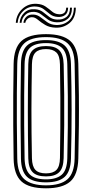

<svg xmlns="http://www.w3.org/2000/svg" viewBox="-20 -988 487 1015"><path d="M223.2 7.5Q133 7.5 93.2 -29Q53.5 -65.5 52 -149.5Q50.5 -243.8 50 -322.9Q49.5 -402 50 -480.4Q50.5 -558.8 52 -650.5Q53.5 -734.8 93.2 -771.1Q133 -807.5 223.2 -807.5Q311.5 -807.5 351.6 -771.4Q391.8 -735.2 394 -650.8Q396.2 -564 397 -485.2Q397.8 -406.5 397 -325.1Q396.2 -243.8 394 -149.2Q391.8 -63.2 350.9 -27.9Q310 7.5 223.2 7.5ZM223.2 -8.2Q300.2 -8.2 336.5 -40.2Q372.8 -72.2 374.5 -150Q376.5 -237.2 377.2 -315.9Q378 -394.5 377.4 -475.2Q376.8 -556 374.5 -650Q372.8 -727 336.9 -759.4Q301 -791.8 223.2 -791.8Q142.5 -791.8 107.8 -758.5Q73 -725.2 71.2 -650Q69.8 -571.2 69.1 -496.5Q68.5 -421.8 69 -338.4Q69.5 -255 71.2 -150Q72.5 -71.2 109.6 -39.8Q146.8 -8.2 223.2 -8.2ZM223.2 -24Q153.5 -24 122.8 -53.2Q92 -82.5 90.8 -150Q89.2 -243.8 88.8 -322.8Q88.2 -401.8 88.8 -480.1Q89.2 -558.5 90.8 -650Q92 -717.5 122.6 -746.8Q153.2 -776 223.2 -776Q290.8 -776 322 -747.1Q353.2 -718.2 355.2 -649.5Q358.5 -528.5 358.6 -408.8Q358.8 -289 355.2 -150.5Q353.2 -81 321.5 -52.5Q289.8 -24 223.2 -24ZM223.2 -39.8Q278.2 -39.8 306.2 -64.1Q334.2 -88.5 335.8 -151Q337.8 -237 338.5 -317Q339.2 -397 338.6 -478.2Q338 -559.5 335.8 -649Q334.2 -710.8 306.9 -735.5Q279.5 -760.2 223.2 -760.2Q163.8 -760.2 137.5 -734.4Q111.2 -708.5 110 -649.5Q108.2 -563.5 107.8 -485Q107.2 -406.5 107.8 -325.4Q108.2 -244.2 110 -150.5Q111.2 -91.8 137.4 -65.8Q163.5 -39.8 223.2 -39.8ZM223.2 -55.5Q174.2 -55.5 152.4 -77.9Q130.5 -100.2 129.5 -151.2Q124.8 -394.5 129.5 -649.2Q130.5 -701.8 153.4 -723.1Q176.2 -744.5 223.2 -744.5Q271 -744.5 293 -722.6Q315 -700.8 316.5 -648.8Q318.5 -566.2 319.4 -488Q320.2 -409.8 319.5 -327.9Q318.8 -246 316.5 -152.2Q315.2 -100 293.1 -77.8Q271 -55.5 223.2 -55.5ZM223.2 -71.5Q260.2 -71.5 278.2 -89.6Q296.2 -107.8 297 -153Q298.2 -233 298.9 -310.5Q299.5 -388 299.1 -470.2Q298.8 -552.5 297 -647Q296.2 -693.5 277.6 -711Q259 -728.5 223.2 -728.5Q185.2 -728.5 167.5 -710.5Q149.8 -692.5 148.8 -648.5Q146.5 -527.5 146.2 -409.2Q146 -291 148.8 -151.5Q149.8 -108.5 167.1 -90Q184.5 -71.5 223.2 -71.5ZM63.5 -867.5Q66.8 -912.2 98.2 -941.2Q129.8 -970.2 173.5 -967.8Q202.8 -966.2 221.2 -953.2Q239.8 -940.2 255.1 -927.1Q270.5 -914 290 -912.8Q307 -911.2 318.1 -918.9Q329.2 -926.5 330 -947.5H340.2Q339.5 -920.5 324.4 -908.8Q309.2 -897 286 -898.5Q261 -899.8 244.6 -912.9Q228.2 -926 211.8 -939Q195.2 -952 170 -953.5Q131.5 -956 104 -930.9Q76.5 -905.8 73.5 -867.5ZM83.8 -867.5Q86 -899 108 -920.4Q130 -941.8 163.8 -939.2Q189.2 -938 206.5 -924.9Q223.8 -911.8 240.5 -898.6Q257.2 -885.5 281 -884.5Q311.5 -882.8 330.8 -897.9Q350 -913 350.2 -947.5H360.5Q360.2 -906.2 336.8 -887.4Q313.2 -868.5 279 -870.2Q252 -871.5 233.6 -884.5Q215.2 -897.5 199 -910.6Q182.8 -923.8 161.5 -925.2Q131.8 -927 113.8 -909.5Q95.8 -892 93.8 -867.5ZM104 -867.5Q105.2 -885.2 119 -899Q132.8 -912.8 157.8 -911Q177.8 -909.8 194.5 -896.6Q211.2 -883.5 230.1 -870.4Q249 -857.2 275.5 -856Q313.8 -854 342 -876.9Q370.2 -899.8 370.5 -947.5H380.8Q380.2 -892.8 347.5 -866.1Q314.8 -839.5 272.8 -841.8Q241.2 -843 219.2 -856.1Q197.2 -869.2 181.8 -882.4Q166.2 -895.5 153.8 -896.8Q136.8 -898.5 125.8 -888.4Q114.8 -878.2 114 -867.5Z"/></svg>

Font: Big Shoulders Inline Text SemiBold
Style: Regular
Weight: 600
Designer: Patric King
Foundry: XO Type Co
Version: Version 1.000